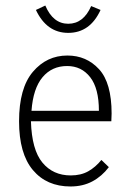

<svg xmlns="http://www.w3.org/2000/svg" viewBox="-20 -665 478 695"><path d="M235 10Q149 10 99 -49.5Q49 -109 49 -226Q49 -346 99 -405Q149 -464 224 -464Q293 -464 338.5 -414.5Q384 -365 384 -254Q384 -246 383.5 -240Q383 -234 383 -226H92Q95 -123 133.5 -76.5Q172 -30 236 -30Q273 -30 299.5 -45Q326 -60 347 -86L374 -60Q349 -27 314.5 -8.5Q280 10 235 10ZM94 -264H338Q338 -345 306.5 -385.5Q275 -426 223 -426Q168 -426 134 -385.5Q100 -345 94 -264ZM310 -643 344 -629Q306 -546 227 -546Q149 -546 110 -629L144 -645Q172 -579 227 -579Q282 -579 310 -643Z"/></svg>

Font: Inconsolata SemiCondensed Light
Style: Regular
Weight: 300
Width: 4
Monospace: yes
Designer: Raph Levien, Cyreal, Brenton Simpson
Foundry: Raph Levien, Cyreal, Google
Version: Version 3.100; ttfautohint (v1.8.4.7-5d5b)